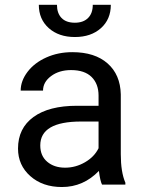

<svg xmlns="http://www.w3.org/2000/svg" viewBox="-20 -750 584 780"><path d="M53.2 0ZM394.5 0Q386.7 -15.6 381.8 -55.7Q318.8 9.8 231.4 9.8Q153.3 9.8 103.3 -34.4Q53.2 -78.6 53.2 -146.5Q53.2 -229 116 -274.7Q178.7 -320.3 292.5 -320.3H380.4V-361.8Q380.4 -409.2 352.1 -437.3Q323.7 -465.3 268.6 -465.3Q220.2 -465.3 187.5 -440.9Q154.8 -416.5 154.8 -381.8H64Q64 -421.4 92 -458.3Q120.1 -495.1 168.2 -516.6Q216.3 -538.1 273.9 -538.1Q365.2 -538.1 417 -492.4Q468.8 -446.8 470.7 -366.7V-123.5Q470.7 -50.8 489.3 -7.8V0ZM244.6 -68.8Q287.1 -68.8 325.2 -90.8Q363.3 -112.8 380.4 -147.9V-256.3H309.6Q143.6 -256.3 143.6 -159.2Q143.6 -116.7 171.9 -92.8Q200.2 -68.8 244.6 -68.8ZM430.2 -730.5Q430.2 -671.4 389.9 -635.5Q349.6 -599.6 284.2 -599.6Q218.8 -599.6 178.2 -635.7Q137.7 -671.9 137.7 -730.5H211.4Q211.4 -696.3 230 -677Q248.5 -657.7 284.2 -657.7Q318.4 -657.7 337.6 -676.8Q356.9 -695.8 356.9 -730.5Z"/></svg>

Font: Roboto-o
Style: o-Regular
Weight: 400
Designer: Google
Version: Version 2.134; 2016; ttfautohint (v1.6)